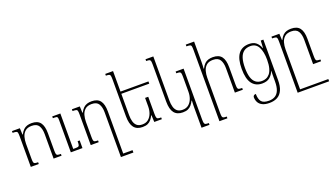

<svg xmlns="http://www.w3.org/2000/svg" viewBox="-83 -1426 4090 2357"><g transform="rotate(-20 1962.5 -247.5)"><path d="M500 -23V0H396V-320Q396 -387 371 -428.5Q346 -470 279 -470Q224 -470 193.5 -443Q163 -416 151.5 -374Q140 -332 140 -287V-95Q140 -61 143.5 -46Q147 -31 160 -27Q173 -23 202 -23V0H98V-397Q98 -431 94.5 -446Q91 -461 76.5 -465Q62 -469 31 -469V-492H134L138 -407H142Q161 -444 182.5 -464.5Q204 -485 230.5 -493.5Q257 -502 289 -502Q367 -502 402 -456.5Q437 -411 437 -316V-95Q437 -62 440.5 -46.5Q444 -31 457.5 -27Q471 -23 500 -23ZM773 -100V0H621V-424Q621 -453 614 -461Q607 -469 581 -469H557V-492H663V-29H691Q715 -29 727 -32.5Q739 -36 742.5 -51Q746 -66 746 -100Z M1072 -502Q1150 -502 1185 -456.5Q1220 -411 1220 -316V265H1179V-320Q1179 -387 1154 -428.5Q1129 -470 1062 -470Q1007 -470 976.5 -443Q946 -416 934.5 -374Q923 -332 923 -287V-95Q923 -61 926.5 -46Q930 -31 943 -27Q956 -23 985 -23V0H881V-397Q881 -431 877.5 -446Q874 -461 859.5 -465Q845 -469 814 -469V-492H917L921 -407H925Q944 -444 965.5 -464.5Q987 -485 1013.5 -493.5Q1040 -502 1072 -502ZM1191 265V234H1342V265Z M1747 -316V-95Q1747 -62 1751 -46.5Q1755 -31 1768 -27Q1781 -23 1810 -23V0H1711L1707 -89H1703Q1688 -59 1669.5 -36.5Q1651 -14 1624.5 -2Q1598 10 1557 10Q1482 10 1445 -37Q1408 -84 1408 -184V-665Q1408 -699 1404.5 -714Q1401 -729 1388.5 -733Q1376 -737 1347 -737V-760H1449V-184Q1449 -137 1459.5 -100Q1470 -63 1495 -42Q1520 -21 1565 -21Q1613 -21 1644 -47Q1675 -73 1690.5 -114.5Q1706 -156 1706 -205V-316ZM1436 -463V-492H1814V-463Z M2232 265V-10Q2232 -31 2233 -50.5Q2234 -70 2235 -89H2230Q2215 -59 2196 -36.5Q2177 -14 2150.5 -2Q2124 10 2083 10Q2008 10 1971 -37Q1934 -84 1934 -184V-665Q1934 -699 1930.5 -714Q1927 -729 1914.5 -733Q1902 -737 1873 -737V-760H1975V-184Q1975 -137 1985.5 -100Q1996 -63 2021 -42Q2046 -21 2091 -21Q2139 -21 2170 -47Q2201 -73 2216.5 -114.5Q2232 -156 2232 -205V-397Q2232 -431 2228.5 -446Q2225 -461 2212 -465Q2199 -469 2169 -469V-492H2273V170Q2273 203 2277 218.5Q2281 234 2294 238Q2307 242 2336 242V265Z M2868 -23V0H2764V-320Q2764 -387 2739 -428.5Q2714 -470 2647 -470Q2592 -470 2561.5 -443Q2531 -416 2519.5 -374Q2508 -332 2508 -287V170Q2508 204 2511.5 219Q2515 234 2528 238Q2541 242 2570 242V265H2466V-665Q2466 -699 2462.5 -714Q2459 -729 2444.5 -733Q2430 -737 2399 -737V-760H2508V-495Q2508 -472 2507 -450.5Q2506 -429 2504 -407H2509Q2528 -445 2549.5 -465.5Q2571 -486 2598 -494Q2625 -502 2657 -502Q2735 -502 2770 -456.5Q2805 -411 2805 -316V-95Q2805 -62 2808.5 -46.5Q2812 -31 2825.5 -27Q2839 -23 2868 -23Z M3123 265Q3065 265 3029.5 247Q2994 229 2978.5 199Q2963 169 2963 134Q2963 120 2973 111.5Q2983 103 3000 103Q3000 170 3026.5 203.5Q3053 237 3126 237Q3172 237 3205.5 217Q3239 197 3256.5 153.5Q3274 110 3274 38V-8Q3274 -25 3274.5 -53.5Q3275 -82 3276 -98H3274Q3255 -50 3219 -20Q3183 10 3120 10Q3035 10 2988.5 -51.5Q2942 -113 2942 -244Q2942 -375 2989.5 -438.5Q3037 -502 3130 -502Q3187 -502 3221 -474Q3255 -446 3273 -396H3276L3281 -492H3315V35Q3315 116 3292 167Q3269 218 3226 241.5Q3183 265 3123 265ZM3127 -20Q3155 -20 3181.5 -30.5Q3208 -41 3229 -66Q3250 -91 3262 -134.5Q3274 -178 3274 -245Q3274 -349 3241 -410.5Q3208 -472 3137 -472Q3084 -472 3050 -446Q3016 -420 3000 -369Q2984 -318 2984 -243Q2984 -169 2999 -119.5Q3014 -70 3046 -45Q3078 -20 3127 -20Z M3827 -95Q3827 -62 3830.5 -46.5Q3834 -31 3847.5 -27Q3861 -23 3890 -23V0H3786V-320Q3786 -387 3761 -428.5Q3736 -470 3669 -470Q3614 -470 3583.5 -443Q3553 -416 3541.5 -374Q3530 -332 3530 -287V265H3488V-397Q3488 -431 3484.5 -446Q3481 -461 3466.5 -465Q3452 -469 3421 -469V-492H3524L3528 -407H3532Q3551 -445 3572.5 -465.5Q3594 -486 3620.5 -494Q3647 -502 3679 -502Q3757 -502 3792 -456.5Q3827 -411 3827 -316ZM3498 265V236H3899V265Z"/></g></svg>

Font: Noto Serif Armenian ExtraLight
Style: Regular
Weight: 250
Version: Version 2.007